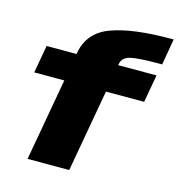

<svg xmlns="http://www.w3.org/2000/svg" viewBox="-115 -893 922 993"><g transform="rotate(15 346.0 -396.0)"><path d="M122.5 0H345.5L424 -441H628.5L655 -589.5H449.5L451 -596Q457 -631.5 498 -641.8Q539 -652 647.5 -652H668.5L692.5 -792H677.5Q473.5 -792 360.8 -750.5Q248 -709 228 -596.5L226.5 -589.5H66.5L40 -441H201Z"/></g></svg>

Font: Anybody Expanded ExtraBold
Style: Italic
Weight: 800
Width: 7
Italic angle: -10°
Version: Version 1.113;gftools[0.9.25]